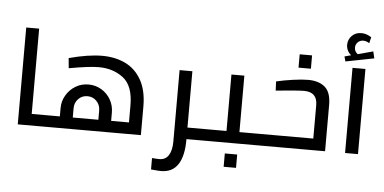

<svg xmlns="http://www.w3.org/2000/svg" viewBox="-66 -1021 2810 1406"><g transform="rotate(5 1339.0 -318.0)"><path d="M277 -85V0H87V-712H182V-85Z M992 -211V0H277V-85H389V-147Q389 -197 414.5 -240.5Q440 -284 483 -310Q526 -336 578 -336Q630 -336 673 -310.5Q716 -285 741 -241.5Q766 -198 766 -147V-85H897V-210Q897 -354 822.5 -411.5Q748 -469 641 -469Q572 -469 423 -442L416 -516Q558 -554 660 -554Q756 -554 830.5 -518Q905 -482 948.5 -405Q992 -328 992 -211ZM484 -153V-85H672V-154Q672 -194 645 -222Q618 -250 578 -250Q538 -250 511 -222Q484 -194 484 -153Z M1465 0H1327V6Q1327 124 1286 186.5Q1245 249 1162 249Q1139 249 1112 246L1088 244V160Q1121 163 1142 163Q1187 163 1210 127Q1233 91 1233 26V-499H1327V-85H1465Z M1465 0ZM1858 -85V0H1465V-85H1614V-500H1709V-85ZM1616 80H1707V178H1616Z M1858 0ZM2346 -341V0H1858V-85H2252V-331Q2252 -427 2154 -427Q2110 -427 1947 -411L1944 -478Q1998 -491 2065.5 -500.5Q2133 -510 2177 -510Q2256 -510 2301 -471.5Q2346 -433 2346 -341ZM2099 -691H2190V-593H2099Z M2427 0ZM2493 -626H2588V0H2493ZM2646 -709 2437 -668 2427 -704 2475 -717Q2457 -731 2448 -750.5Q2439 -770 2439 -791Q2439 -829 2466 -857Q2493 -885 2536 -885Q2574 -885 2610 -861L2599 -816Q2593 -821 2581 -826Q2569 -831 2555 -831Q2530 -831 2514 -814.5Q2498 -798 2498 -775Q2498 -747 2522 -729L2634 -759Z"/></g></svg>

Font: Cairo SemiBold
Style: Regular
Weight: 600
Designer: Mohamed Gaber, the designers of Titillium
Foundry: Kief Type Foundry
Version: Version 2.009; ttfautohint (v1.5.33-1714) -l 8 -r 50 -G 200 